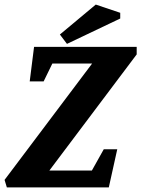

<svg xmlns="http://www.w3.org/2000/svg" viewBox="-49 -820 618 840"><path d="M-19 0 -29 -33 354 -542H180L142 -464H81L100 -615H549V-582L167 -74H353L405 -167H464L427 0ZM244 -628 213 -669 370 -800 477 -764V-739Z"/></svg>

Font: Manuale ExtraBold
Style: Italic
Weight: 800
Italic angle: -11°
Designer: Eduardo Tunni / Pablo Cosgaya
Foundry: Eduardo Tunni / Pablo Cosgaya
Version: Version 1.002